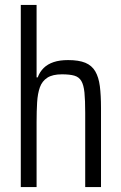

<svg xmlns="http://www.w3.org/2000/svg" viewBox="-20 -763 494 783"><path d="M64.8 0V-743H129.2V-447.3H133.7Q142.3 -470.3 158.3 -485.9Q174.3 -501.6 198.9 -509.8Q223.5 -518 257.6 -518Q301.3 -518 328 -507Q354.6 -495.9 368.5 -472.1Q382.4 -448.4 387.2 -411.5Q391.9 -374.5 391.9 -322.7V0H327.5V-302.5Q327.5 -354.7 324.4 -385.8Q321.2 -416.8 311.6 -432.9Q302.1 -449 283.1 -454.5Q264.2 -459.9 232.7 -459.9Q194.5 -459.9 173.2 -446.2Q151.8 -432.4 142.7 -407.1Q133.6 -381.7 131.4 -345.8Q129.2 -309.9 129.2 -265.1V0Z"/></svg>

Font: Saira Thin Condensed
Style: Regular
Weight: 100
Width: 3
Version: Version 1.101